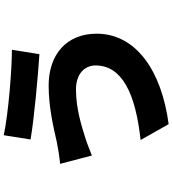

<svg xmlns="http://www.w3.org/2000/svg" viewBox="33 -894 933 1040"><g transform="rotate(-90 500.0 -374.5)"><path d="M665 -324C665 -180 512 -107 261 -80L347 72C636 34 837 -105 837 -318C837 -482 723 -578 556 -578C437 -578 326 -551 251 -534C217 -527 169 -519 132 -516L177 -344C208 -356 253 -374 281 -382C327 -396 427 -430 534 -430C623 -430 665 -380 665 -324ZM287 -821 264 -676C380 -656 606 -636 726 -628L750 -777C640 -777 407 -796 287 -821Z"/></g></svg>

Font: ChiuKong Gothic MN Heavy
Style: Regular
Weight: 900
Designer: Ryoko NISHIZUKA 西塚涼子 (kana, bopomofo & ideographs); Paul D. Hunt (Latin, Greek & Cyrillic); Sandoll Communications 산돌커뮤니
Foundry: Adobe
Version: Version 1.300